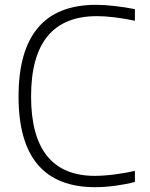

<svg xmlns="http://www.w3.org/2000/svg" viewBox="-20 -769 621 797"><path d="M375 8Q57 8 57 -368Q57 -749 379 -749Q412 -749 456.5 -744Q501 -739 540 -731V-683Q497 -692 456 -697Q415 -702 383 -702Q109 -702 109 -369Q109 -204 175.5 -121.5Q242 -39 374 -39Q390 -39 412 -40.5Q434 -42 457 -45Q480 -48 502 -52Q524 -56 540 -60V-14Q523 -9 502 -5Q481 -1 459 2Q437 5 415 6.5Q393 8 375 8Z"/></svg>

Font: Encode Sans Normal
Style: ExtraLight
Weight: 200
Designer: Pablo Impallari, Andres Torresi
Foundry: Pablo Impallari, Andres Torresi
Version: Version 1.000; ttfautohint (v1.00) -l 8 -r 50 -G 200 -x 14 -